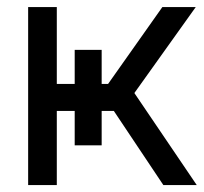

<svg xmlns="http://www.w3.org/2000/svg" viewBox="-20 -536 590 556"><path d="M61.5 0V-515.6H144.5V-293H196.3V-391.6H274.4V-293H293L450.2 -515.6H546.9L369.1 -266.6L549.8 0H453.1L309.6 -214.8H274.4V-115.2H196.3V-214.8H144.5V0Z"/></svg>

Font: Inter Display
Style: Regular
Weight: 400
Designer: Rasmus Andersson
Foundry: rsms
Version: Version 4.001;git-9221beed3